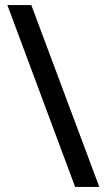

<svg xmlns="http://www.w3.org/2000/svg" viewBox="-20 -734 418 754"><path d="M103 -714 370 0H275L9 -714Z"/></svg>

Font: Noto Sans Kayah Li Medium
Style: Regular
Weight: 500
Designer: Monotype Design Team, Sérgio Martins
Foundry: Monotype Imaging Inc.
Version: Version 2.002; ttfautohint (v1.8.4.7-5d5b)